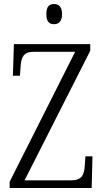

<svg xmlns="http://www.w3.org/2000/svg" viewBox="-20 -933 514 953"><path d="M248 -813C270 -813 288 -825 288 -863C288 -901 270 -913 248 -913C225 -913 210 -901 210 -863C210 -825 225 -813 248 -813ZM28 0H435L439 -157H404L401 -114C398 -65 387 -38 333 -38H102L428 -681V-714H49L44 -557H79L82 -600C85 -649 96 -676 148 -676H353L28 -31Z"/></svg>

Font: Noto Serif Devanagari Condensed Light
Style: Regular
Weight: 300
Width: 3
Designer: Universal Thirst, Indian Type Foundry and the Monotype Design Team
Foundry: Monotype Imaging Inc.
Version: Version 2.004